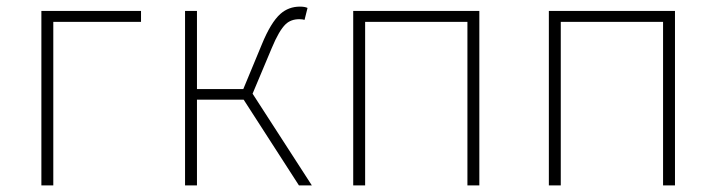

<svg xmlns="http://www.w3.org/2000/svg" viewBox="-20 -560 2164 580"><path d="M105 -527H406V-494H141V0H105Z M922 0H883L716 -259H575V0H539V-527H575V-291H715L771 -426Q798 -492 827 -518Q852 -540 886 -540Q901 -540 909 -536L900 -500Q894 -502 884 -502Q859 -502 843 -487Q823 -468 801 -415L743 -277Z M1047 -527H1428V0H1392V-494H1083V0H1047Z M1638 -527H2019V0H1983V-494H1674V0H1638Z"/></svg>

Font: Noto Sans CJK TC Thin
Style: Regular
Weight: 250
Designer: Ryoko NISHIZUKA ???? (kana & ideographs); Paul D. Hunt (Latin, Greek & Cyrillic); Wenlong ZHANG ??? (bopomofo); Sandoll 
Foundry: Adobe Systems Incorporated
Version: Version 1.004 January 19, 2016